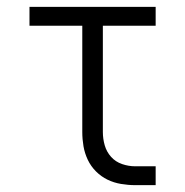

<svg xmlns="http://www.w3.org/2000/svg" viewBox="-20 -540 540 560"><path d="M374 0Q354 0 333 -3.5Q312 -7 293.5 -16Q275 -25 260 -40Q245 -55 236 -74Q227 -93 223.5 -113.5Q220 -134 220 -155V-465H66V-520H434V-465H280V-155Q280 -135 285.5 -116Q291 -97 304 -82.5Q317 -68 336 -61.5Q355 -55 374 -55H434V0Z"/></svg>

Font: Iosevka SS04 Light
Style: Regular
Weight: 300
Monospace: yes
Designer: Belleve Invis
Foundry: Belleve Invis
Version: Version 19.0.0; ttfautohint (v1.8.4)